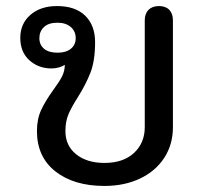

<svg xmlns="http://www.w3.org/2000/svg" viewBox="-20 -604 655 634"><path d="M102 -171Q102 -211 116 -241Q130 -271 156 -307Q176 -334 185 -352Q194 -370 194 -390Q187 -385 175 -381.5Q163 -378 150 -378Q107 -378 77 -405Q47 -432 47 -479Q47 -526 80.5 -555Q114 -584 168 -584Q229 -584 261.5 -552Q294 -520 294 -465Q294 -404 279 -365Q264 -326 237 -283Q216 -250 206 -226.5Q196 -203 196 -171Q196 -123 231.5 -94.5Q267 -66 325 -66Q387 -66 422.5 -99Q458 -132 458 -184V-537Q458 -559 470.5 -571.5Q483 -584 505 -584Q527 -584 539 -571.5Q551 -559 551 -537V-184Q551 -127 522.5 -83Q494 -39 442.5 -14.5Q391 10 325 10Q224 10 163 -38Q102 -86 102 -171ZM230 -478Q230 -501 213.5 -515Q197 -529 170 -529Q140 -529 125 -514.5Q110 -500 110 -478Q110 -456 125.5 -443Q141 -430 170 -430Q198 -430 214 -443Q230 -456 230 -478Z"/></svg>

Font: Kodchasan Medium
Style: Regular
Weight: 500
Designer: Katatrad Aksorn Co.,Ltd.
Foundry: Cadson Demak Co.,Ltd.
Version: Version 1.000; ttfautohint (v1.6)